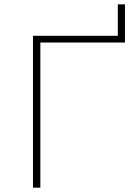

<svg xmlns="http://www.w3.org/2000/svg" viewBox="-20 -865 605 885"><path d="M132 0V-700H523V-845H556V-669H166V0Z"/></svg>

Font: Montserrat ExtraLight
Style: Regular
Weight: 200
Designer: Julieta Ulanovsky
Foundry: Julieta Ulanovsky
Version: Version 9.000; ttfautohint (v1.8.4.7-5d5b)